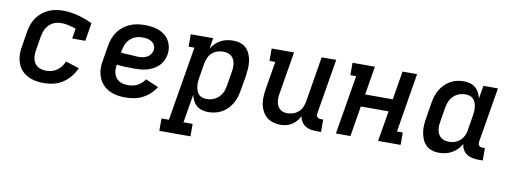

<svg xmlns="http://www.w3.org/2000/svg" viewBox="-60 -868 3721 1403"><g transform="rotate(10 1800.0 -166.5)"><path d="M268 8Q244 8 220 5Q196 2 174 -5.5Q152 -13 133 -25Q114 -37 99 -54Q84 -71 75 -92Q66 -113 61.5 -136Q57 -159 58.5 -183.5Q60 -208 64 -232L82 -342Q86 -369 95.5 -395.5Q105 -422 121.5 -445.5Q138 -469 160.5 -487.5Q183 -506 209 -517.5Q235 -529 262.5 -533.5Q290 -538 317 -538Q346 -538 374.5 -533.5Q403 -529 430 -522Q457 -515 483 -505Q509 -495 534 -483L512 -349H415L427 -424Q401 -433 373.5 -439.5Q346 -446 318 -446Q303 -446 287 -443Q271 -440 256.5 -432.5Q242 -425 229.5 -413Q217 -401 208.5 -387Q200 -373 195 -357.5Q190 -342 187 -327L169 -217Q166 -200 166 -183Q166 -166 170 -150.5Q174 -135 183 -121.5Q192 -108 205.5 -99.5Q219 -91 235 -87.5Q251 -84 268 -84Q288 -84 309 -89.5Q330 -95 348 -108Q366 -121 379 -138.5Q392 -156 400 -176L500 -143Q485 -109 461 -79.5Q437 -50 405.5 -29.5Q374 -9 338.5 -0.5Q303 8 268 8Z M875 8Q850 8 826 5.5Q802 3 779.5 -4.5Q757 -12 737.5 -24Q718 -36 702.5 -53Q687 -70 677 -91Q667 -112 662 -135Q657 -158 658 -183Q659 -208 664 -232L682 -342Q686 -369 696 -396Q706 -423 723 -447Q740 -471 763.5 -489.5Q787 -508 813.5 -519Q840 -530 868 -534Q896 -538 923 -538Q950 -538 977 -534Q1004 -530 1028 -520.5Q1052 -511 1072 -494.5Q1092 -478 1104.5 -455.5Q1117 -433 1121.5 -406Q1126 -379 1121 -352Q1117 -329 1106 -307Q1095 -285 1077.5 -268Q1060 -251 1038 -239.5Q1016 -228 993 -221.5Q970 -215 947 -213Q924 -211 901 -211Q868 -211 834.5 -212Q801 -213 769 -218V-217Q766 -200 766 -182.5Q766 -165 771 -149Q776 -133 786 -120Q796 -107 810 -99Q824 -91 841 -87.5Q858 -84 875 -84Q892 -84 910 -87.5Q928 -91 944.5 -99.5Q961 -108 975 -121Q989 -134 998 -149L1094 -108Q1077 -80 1052 -57Q1027 -34 998 -19Q969 -4 937.5 2Q906 8 875 8ZM916 -301Q932 -301 948 -304Q964 -307 978.5 -315Q993 -323 1003 -337Q1013 -351 1016 -367Q1019 -385 1012 -401.5Q1005 -418 991 -428Q977 -438 959 -442Q941 -446 923 -446Q907 -446 891 -443.5Q875 -441 859.5 -433.5Q844 -426 831 -414.5Q818 -403 809 -388.5Q800 -374 795 -358.5Q790 -343 787 -327L784 -310Q800 -307 817 -306.5Q834 -306 850.5 -305Q867 -304 883 -302.5Q899 -301 916 -301Z M1159 205V113H1214L1306 -438H1263V-530H1429L1416 -451Q1429 -472 1447 -489Q1465 -506 1486.5 -517.5Q1508 -529 1531 -533.5Q1554 -538 1577 -538Q1605 -538 1631 -529.5Q1657 -521 1675 -502.5Q1693 -484 1703 -459.5Q1713 -435 1716.5 -408.5Q1720 -382 1718 -354Q1716 -326 1712 -298L1693 -188Q1689 -163 1681.5 -138.5Q1674 -114 1660.5 -91Q1647 -68 1628 -48.5Q1609 -29 1585.5 -16Q1562 -3 1536.5 2.5Q1511 8 1486 8Q1462 8 1439.5 1.5Q1417 -5 1400 -19.5Q1383 -34 1372.5 -54.5Q1362 -75 1357 -97L1322 113H1390V205ZM1458 -84Q1474 -84 1489.5 -87.5Q1505 -91 1519.5 -98.5Q1534 -106 1546 -117.5Q1558 -129 1567 -143Q1576 -157 1580.5 -172.5Q1585 -188 1588 -203L1606 -313Q1609 -329 1609.5 -345.5Q1610 -362 1607 -377Q1604 -392 1597 -405.5Q1590 -419 1578 -428.5Q1566 -438 1551 -442Q1536 -446 1519 -446Q1519 -446 1519 -446Q1519 -446 1519 -446Q1497 -446 1475.5 -439Q1454 -432 1437 -417Q1420 -402 1410.5 -381Q1401 -360 1397 -339L1379 -229Q1376 -212 1375 -195.5Q1374 -179 1376 -163Q1378 -147 1383.5 -132Q1389 -117 1399.5 -105.5Q1410 -94 1425.5 -89Q1441 -84 1458 -84Z M2023 8Q1994 8 1967 0Q1940 -8 1919.5 -25.5Q1899 -43 1886.5 -67Q1874 -91 1869 -118Q1864 -145 1865.5 -174Q1867 -203 1872 -232L1906 -438H1863V-530H2029L1977 -217Q1974 -201 1973.5 -185.5Q1973 -170 1975 -155Q1977 -140 1983.5 -126Q1990 -112 2001 -102.5Q2012 -93 2026.5 -88.5Q2041 -84 2057 -84Q2079 -84 2100 -91Q2121 -98 2138.5 -113Q2156 -128 2165 -149Q2174 -170 2178 -191L2234 -530H2342L2274 -122Q2273 -114 2274 -107Q2275 -100 2279.5 -94.5Q2284 -89 2291 -86.5Q2298 -84 2306 -84H2324V8H2291Q2268 8 2246.5 4Q2225 0 2207 -11.5Q2189 -23 2178 -41Q2167 -59 2164 -81Q2154 -61 2139 -43.5Q2124 -26 2105 -14Q2086 -2 2065 3Q2044 8 2023 8Z M2433 0 2506 -438H2463V-530H2629L2594 -318H2799L2834 -530H2942L2870 -92H2913V0H2746L2784 -226H2578L2541 0Z M3198 8Q3170 8 3144.5 -0.5Q3119 -9 3100.5 -27.5Q3082 -46 3072.5 -70.5Q3063 -95 3059 -121.5Q3055 -148 3057 -176Q3059 -204 3064 -232L3082 -342Q3086 -367 3093.5 -391.5Q3101 -416 3114.5 -439Q3128 -462 3147.5 -481.5Q3167 -501 3190 -514Q3213 -527 3238.5 -532.5Q3264 -538 3289 -538Q3313 -538 3335.5 -531.5Q3358 -525 3375 -510.5Q3392 -496 3402.5 -475.5Q3413 -455 3418 -433L3434 -530H3542L3474 -122Q3473 -114 3474 -107Q3475 -100 3479.5 -94.5Q3484 -89 3491 -86.5Q3498 -84 3506 -84H3524V8H3491Q3468 8 3445.5 3.5Q3423 -1 3405 -13Q3387 -25 3376 -44.5Q3365 -64 3364 -86Q3351 -64 3332.5 -45.5Q3314 -27 3292 -14.5Q3270 -2 3246 3Q3222 8 3198 8ZM3256 -84Q3271 -84 3285 -86.5Q3299 -89 3312.5 -96Q3326 -103 3338 -113Q3350 -123 3358 -136Q3366 -149 3371 -163Q3376 -177 3378 -191L3396 -301Q3399 -318 3400 -334.5Q3401 -351 3399 -367Q3397 -383 3391.5 -398Q3386 -413 3375.5 -424.5Q3365 -436 3349.5 -441Q3334 -446 3317 -446Q3302 -446 3286 -442.5Q3270 -439 3255.5 -431.5Q3241 -424 3229 -412.5Q3217 -401 3208.5 -387Q3200 -373 3195 -357.5Q3190 -342 3187 -327L3169 -217Q3166 -201 3165.5 -184.5Q3165 -168 3168 -153Q3171 -138 3178 -124.5Q3185 -111 3197 -101.5Q3209 -92 3224.5 -88Q3240 -84 3256 -84Q3256 -84 3256 -84Q3256 -84 3256 -84Z"/></g></svg>

Font: Iosevka Curly Slab SmBdEx
Style: Italic
Weight: 600
Width: 7
Italic angle: -9°
Monospace: yes
Designer: Belleve Invis
Foundry: Belleve Invis
Version: Version 11.1.0; ttfautohint (v1.8.3)